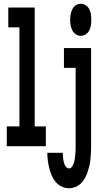

<svg xmlns="http://www.w3.org/2000/svg" viewBox="-20 -775 540 1018"><path d="M16 0V-105H83V-630H24V-735H164V-105H223V0ZM408 -585Q394 -585 382 -593Q370 -601 363.5 -614Q357 -627 354.5 -641.5Q352 -656 352 -670Q352 -684 354.5 -698.5Q357 -713 363.5 -726Q370 -739 382 -747Q394 -755 408 -755Q422 -755 434.5 -747Q447 -739 453.5 -726Q460 -713 462 -698.5Q464 -684 464 -670Q464 -656 462 -641.5Q460 -627 453.5 -614Q447 -601 434.5 -593Q422 -585 408 -585ZM346 223Q325 223 306.5 214Q288 205 275 189.5Q262 174 254 155Q246 136 241 116Q236 96 233.5 76Q231 56 231 35H313Q313 43 313.5 51.5Q314 60 315 67.5Q316 75 318 83Q320 91 323 98.5Q326 106 332 112Q338 118 346 118Q356 118 362 108.5Q368 99 371.5 88.5Q375 78 376.5 67.5Q378 57 379 46.5Q380 36 380.5 25.5Q381 15 381 5V-415H319V-520H463V5Q463 22 462 39Q461 56 459 73.5Q457 91 453 107.5Q449 124 443.5 140Q438 156 429 171.5Q420 187 408 198.5Q396 210 379.5 216.5Q363 223 346 223Z"/></svg>

Font: Iosevka Curly Extrabold
Style: Regular
Weight: 800
Monospace: yes
Designer: Belleve Invis
Foundry: Belleve Invis
Version: Version 22.1.2; ttfautohint (v1.8.4)